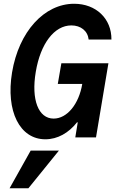

<svg xmlns="http://www.w3.org/2000/svg" viewBox="-20 -730 640 1020"><path d="M287 -284H417C399 -176 336 -100 265 -100C184 -100 145 -200 170 -348C195 -499 269 -595 359 -595C409 -595 446 -566 451 -520H572C573 -631 490 -710 374 -710C215 -710 80 -562 44 -345C10 -139 85 10 221 10C286 10 345 -24 389 -80H393L380 0H490L556 -394H306ZM293 70H143L31 270H131Z"/></svg>

Font: CommitMono
Style: Bold Italic
Weight: 700
Monospace: yes
Designer: Eigil Nikolajsen
Foundry: Eigil Nikolajsen
Version: Version 1.143